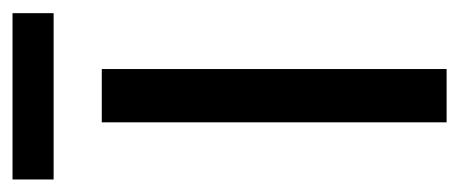

<svg xmlns="http://www.w3.org/2000/svg" viewBox="-246 -488 716 299"><g transform="rotate(-90 111.5 -338.0)"><path d="M241 -676H-18V-612H241ZM154 0V-537H71V0Z"/></g></svg>

Font: Noto Sans Telugu Condensed
Style: Regular
Weight: 400
Width: 3
Designer: Jelle Bosma - Monotype Design Team
Foundry: Monotype Imaging Inc.
Version: Version 2.005